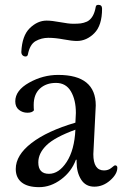

<svg xmlns="http://www.w3.org/2000/svg" viewBox="-20 -759 511 792"><path d="M375 -324Q375 -324 365 -123Q365 -56 409 -56Q427 -56 439.5 -66.5Q452 -77 454 -77Q464 -77 464 -67Q464 -41 434.5 -15Q405 11 369 11Q333 11 314.5 -18.5Q296 -48 296 -91Q296 -95 296 -100H293Q275 -51 232 -19Q189 13 141.5 13Q94 13 69.5 -6.5Q45 -26 45 -62Q45 -119 110 -169Q175 -219 291 -253Q293 -287 293 -293Q293 -347 272.5 -382Q252 -417 211 -417Q170 -417 144.5 -393.5Q119 -370 119 -326Q119 -312 120 -304Q113 -294 93 -294Q73 -294 58 -306Q43 -318 43 -341Q43 -386 100 -418Q157 -450 220 -450Q375 -450 375 -324ZM182 -42Q223 -42 255 -91Q287 -140 291 -224Q206 -193 172 -160Q138 -127 138 -89Q138 -42 182 -42ZM95 -534Q93 -526 85.5 -526Q78 -526 73 -531Q68 -536 68 -545Q71 -612 103 -643Q135 -674 172 -674Q194 -674 228.5 -667.5Q263 -661 282 -661Q301 -661 313 -662.5Q325 -664 339 -670Q367 -684 375 -731Q376 -739 386 -739Q401 -739 401 -723Q401 -654 369 -622Q337 -590 297 -590Q277 -590 242.5 -596.5Q208 -603 179.5 -603Q151 -603 127 -589.5Q103 -576 95 -534Z"/></svg>

Font: Sedan
Style: Regular
Weight: 400
Designer: Sebastian Salazar
Foundry: Sebastian Salazar
Version: Version 1.001